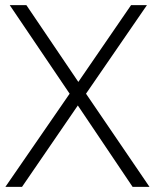

<svg xmlns="http://www.w3.org/2000/svg" viewBox="-20 -730 606 750"><path d="M66 0H1L252 -364L18 -710H83L286 -410L492 -710H554L316 -364L564 0H498L284 -318Z"/></svg>

Font: Livvic Light
Style: Regular
Weight: 300
Designer: Jacques Le Bailly, Baron von Fonthausen
Version: Version 1.001; ttfautohint (v1.8.2)